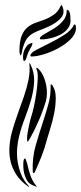

<svg xmlns="http://www.w3.org/2000/svg" viewBox="-20 -727 317 751"><path d="M159 -330Q148 -293 131.5 -255Q115 -217 97 -185Q95 -183 92.5 -178Q90 -173 88 -173Q86 -174 86 -180Q86 -186 86 -188Q86 -196 88 -207.5Q90 -219 92.5 -231.5Q95 -244 98 -256Q101 -268 104 -277Q106 -282 111.5 -305.5Q117 -329 121.5 -358.5Q126 -388 127.5 -415.5Q129 -443 123 -456Q121 -462 123 -462Q126 -462 130 -458Q142 -446 149.5 -429.5Q157 -413 160.5 -395Q164 -377 163.5 -360Q163 -343 159 -330ZM163 -179Q155 -147 142 -114.5Q129 -82 118 -58Q115 -50 112 -50Q109 -50 108.5 -53.5Q108 -57 108 -60Q106 -111 120 -159.5Q134 -208 151 -259Q161 -290 170 -322.5Q179 -355 178 -393Q178 -397 179 -397Q183 -397 185 -393Q198 -374 198 -344.5Q198 -315 192 -284.5Q186 -254 177 -225.5Q168 -197 163 -179ZM92 0Q96 4 93 3.5Q90 3 88 1Q59 -20 43 -45Q27 -70 21 -97.5Q15 -125 17 -153Q19 -181 26 -208Q36 -245 49 -280.5Q62 -316 73.5 -349.5Q85 -383 91.5 -415Q98 -447 95 -477Q95 -481 95 -481Q96 -481 99 -476Q115 -443 113.5 -408.5Q112 -374 102 -338.5Q92 -303 78 -267Q64 -231 55 -195Q49 -172 47 -146Q45 -120 49 -94.5Q53 -69 63 -44.5Q73 -20 92 0ZM100 -38Q109 -15 122 0Q123 0 123.5 1.5Q124 3 123 3Q120 3 114 0Q100 -5 92 -13Q84 -21 77 -41Q74 -49 72.5 -60.5Q71 -72 71 -82.5Q71 -93 72.5 -100Q74 -107 78 -107Q80 -107 83.5 -96Q87 -85 88 -81Q90 -70 93.5 -58Q97 -46 100 -38ZM102 -558Q108 -560 107 -556Q106 -552 104 -547Q99 -538 96 -532.5Q93 -527 91 -522.5Q89 -518 87 -512.5Q85 -507 82 -497Q80 -492 78.5 -491Q77 -490 76 -489Q73 -487 71.5 -492Q70 -497 70 -505Q70 -511 71.5 -519Q73 -527 77 -535Q81 -543 87 -549.5Q93 -556 102 -558ZM65 -519Q62 -510 61 -510Q59 -510 57.5 -516Q56 -522 56 -527Q56 -565 64.5 -586.5Q73 -608 87.5 -620Q102 -632 120 -638Q138 -644 156 -651Q174 -658 190.5 -669.5Q207 -681 218 -705Q220 -710 223 -704Q226 -698 228 -689Q231 -671 218.5 -657Q206 -643 188 -632.5Q170 -622 150 -614.5Q130 -607 117 -601Q90 -588 79.5 -566.5Q69 -545 65 -519ZM99 -510Q99 -520 122 -532Q145 -544 174.5 -558.5Q204 -573 232 -591Q260 -609 270 -631H272Q276 -631 276.5 -625Q277 -619 277 -617Q277 -595 257.5 -575Q238 -555 210 -539.5Q182 -524 152.5 -515Q123 -506 103 -506Q99 -506 99 -510ZM136 -578Q138 -585 154.5 -594Q171 -603 190.5 -615Q210 -627 225.5 -644.5Q241 -662 241 -686Q241 -689 241.5 -689Q242 -689 247 -687Q253 -682 254.5 -668.5Q256 -655 256 -647Q256 -629 245 -615Q234 -601 217 -592Q200 -583 180 -578Q160 -573 143 -573Q141 -573 138 -573.5Q135 -574 136 -578Z"/></svg>

Font: mr_AkronimG
Style: Regular
Weight: 400
Version: Version 1.002 April 14, 2020